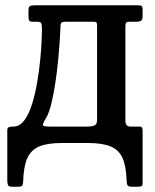

<svg xmlns="http://www.w3.org/2000/svg" viewBox="-20 -540 586 725"><path d="M453.5 -440V-84Q453.5 -62 472.5 -62H507.5Q514.5 -62 516.5 -57.5Q518.5 -53 518.5 -46V149.5Q518.5 160.5 514.8 162.8Q511 165 499.5 165H477.5Q464 165 461.2 159.2Q458.5 153.5 458 141.5Q456.5 87 442.5 56.2Q428.5 25.5 397.2 12.8Q366 0 313 0H213Q159.5 0 128.2 13Q97 26 83 57.5Q69 89 67.5 144.5Q67 156 64.2 160.5Q61.5 165 48.5 165H24.5Q12 165 9.8 157.8Q7.5 150.5 7.5 139.5V-48Q7.5 -56 12 -59Q16.5 -62 30.5 -62Q54.5 -62 72 -85.8Q89.5 -109.5 101.2 -147.5Q113 -185.5 120.5 -229.8Q128 -274 132 -315.5Q136 -357 137.2 -387.5Q138.5 -418 138.5 -428.5Q138.5 -445.5 135.8 -451.8Q133 -458 120 -458H103.5Q92.5 -458 90 -462.5Q87.5 -467 87.5 -483V-500Q87.5 -514.5 93.2 -517.2Q99 -520 112.5 -520H500.5Q512 -520 515.2 -517.2Q518.5 -514.5 518.5 -503V-479Q518.5 -466 513 -462Q507.5 -458 498 -458H472.5Q460.5 -458 457 -455.2Q453.5 -452.5 453.5 -440ZM229.5 -458Q214 -458 211 -453.2Q208 -448.5 208 -432Q208 -422 206 -390.8Q204 -359.5 200 -317Q196 -274.5 189.5 -230.2Q183 -186 174 -149.2Q165 -112.5 153.5 -93.5Q137.5 -68.5 144 -65.2Q150.5 -62 167 -62H312.5Q326 -62 336.2 -66Q346.5 -70 346.5 -87V-441Q346.5 -451 344.8 -454.5Q343 -458 332 -458Z"/></svg>

Font: Besley* Narrow Medium
Style: Regular
Weight: 500
Width: 4
Designer: Owen Earl
Foundry: indestructible type*
Version: Version 3.000; ttfautohint (v1.8.3)